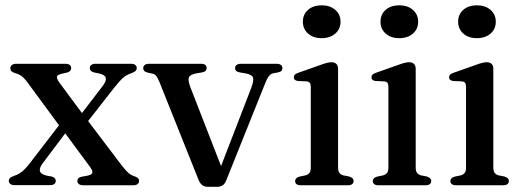

<svg xmlns="http://www.w3.org/2000/svg" viewBox="-20 -716 2016 742"><path d="M223.5 -252 256 -232.5 145 -85Q131.5 -67 134.2 -55Q137 -43 159.5 -37.5L179 -34Q188 -31.5 191.8 -27.2Q195.5 -23 195.5 -17Q195.5 -9.5 189.8 -5Q184 -0.5 173.5 -0.5H36Q26 -0.5 20 -5Q14 -9.5 14 -17.5Q14 -23.5 18.2 -27.8Q22.5 -32 33.5 -36Q47 -40.5 57.2 -47Q67.5 -53.5 78.2 -65Q89 -76.5 104 -96.5ZM209 -397.5 310.5 -260.5 315 -255.5 451 -76Q467.5 -55 477 -47Q486.5 -39 500.5 -34.5Q510 -31 513.8 -27Q517.5 -23 517.5 -17Q517.5 -9 511.5 -4.5Q505.5 0 495.5 0H302Q291 0 285 -4.5Q279 -9 279 -16.5Q279 -23 282.8 -27Q286.5 -31 295 -33L315 -36.5Q334.5 -40 336.8 -48Q339 -56 327.5 -71.5L218.5 -219L213.5 -224.5L88 -395Q73.5 -415 63.2 -422.2Q53 -429.5 38 -433.5Q27.5 -437 23.8 -441.2Q20 -445.5 20 -452.5Q20 -460 26 -464.8Q32 -469.5 42 -469.5H233Q243.5 -469.5 249.2 -465Q255 -460.5 255 -453Q255 -447 251.8 -442.8Q248.5 -438.5 240.5 -436L221 -431.5Q201.5 -427.5 200.2 -419.5Q199 -411.5 209 -397.5ZM302 -224.5 269.5 -243.5 377.5 -384.5Q391.5 -403 388.8 -415Q386 -427 363 -432L343.5 -436Q334.5 -438.5 330.8 -442.8Q327 -447 327 -453Q327 -460.5 332.8 -465Q338.5 -469.5 349 -469.5H486.5Q497 -469.5 502.8 -465Q508.5 -460.5 508.5 -452.5Q508.5 -446.5 504.2 -442.2Q500 -438 489 -433.5Q468.5 -427 455 -414.8Q441.5 -402.5 418.5 -373.5Z M819 6H783.5Q770.5 6 761.8 -0.5Q753 -7 747.5 -20.5L597 -397Q589 -416.5 583.2 -423.2Q577.5 -430 569 -431.5L550.5 -435.5Q541 -438 537.2 -442Q533.5 -446 533.5 -452.5Q533.5 -460.5 539.5 -465Q545.5 -469.5 555.5 -469.5H756.5Q778.5 -469.5 778.5 -453Q778.5 -446.5 774.5 -442.2Q770.5 -438 760 -436L739 -432.5Q714.5 -428 710 -416.8Q705.5 -405.5 716.5 -377L843.5 -50.5L820.5 -38.5L951 -376.5Q962 -405.5 957.5 -416.8Q953 -428 928.5 -432.5L907.5 -436Q897 -438 892.8 -442Q888.5 -446 888.5 -453Q888.5 -460.5 894.5 -465Q900.5 -469.5 910.5 -469.5H1049.5Q1059.5 -469.5 1065.5 -465Q1071.5 -460.5 1071.5 -452.5Q1071.5 -446.5 1067.8 -442.2Q1064 -438 1053.5 -436L1035 -432.5Q1025.5 -430.5 1018 -420.2Q1010.5 -410 1000.5 -383.5L854 -18Q848 -4 839.2 1Q830.5 6 819 6Z M1286.5 -450V-68.5Q1286.5 -55 1291.5 -48.2Q1296.5 -41.5 1306 -38.5L1329 -34Q1338 -31 1342.2 -27Q1346.5 -23 1346.5 -16.5Q1346.5 -9 1341 -4.5Q1335.5 0 1323.5 0H1142.5Q1131.5 0 1126 -4.5Q1120.5 -9 1120.5 -16.5Q1120.5 -22.5 1124.8 -26.8Q1129 -31 1137.5 -33.5L1161.5 -38.5Q1171 -41.5 1176 -48Q1181 -54.5 1181 -68V-379.5Q1181 -390.5 1177.5 -395.5Q1174 -400.5 1165 -401.5L1131 -403Q1122.5 -404.5 1119 -408Q1115.5 -411.5 1115.5 -417Q1115.5 -423.5 1119.8 -427.8Q1124 -432 1135 -435.5L1218.5 -465Q1234.5 -471 1244.2 -473.2Q1254 -475.5 1260.5 -475.5Q1273.5 -475.5 1280 -468.8Q1286.5 -462 1286.5 -450ZM1223 -568.5Q1190.5 -568.5 1170.5 -586.2Q1150.5 -604 1150.5 -632Q1150.5 -660.5 1170.5 -678Q1190.5 -695.5 1223 -695.5Q1255.5 -695.5 1275.8 -677.8Q1296 -660 1296 -632Q1296 -604 1275.8 -586.2Q1255.5 -568.5 1223 -568.5Z M1586.5 -450V-68.5Q1586.5 -55 1591.5 -48.2Q1596.5 -41.5 1606 -38.5L1629 -34Q1638 -31 1642.2 -27Q1646.5 -23 1646.5 -16.5Q1646.5 -9 1641 -4.5Q1635.5 0 1623.5 0H1442.5Q1431.5 0 1426 -4.5Q1420.5 -9 1420.5 -16.5Q1420.5 -22.5 1424.8 -26.8Q1429 -31 1437.5 -33.5L1461.5 -38.5Q1471 -41.5 1476 -48Q1481 -54.5 1481 -68V-379.5Q1481 -390.5 1477.5 -395.5Q1474 -400.5 1465 -401.5L1431 -403Q1422.5 -404.5 1419 -408Q1415.5 -411.5 1415.5 -417Q1415.5 -423.5 1419.8 -427.8Q1424 -432 1435 -435.5L1518.5 -465Q1534.5 -471 1544.2 -473.2Q1554 -475.5 1560.5 -475.5Q1573.5 -475.5 1580 -468.8Q1586.5 -462 1586.5 -450ZM1523 -568.5Q1490.5 -568.5 1470.5 -586.2Q1450.5 -604 1450.5 -632Q1450.5 -660.5 1470.5 -678Q1490.5 -695.5 1523 -695.5Q1555.5 -695.5 1575.8 -677.8Q1596 -660 1596 -632Q1596 -604 1575.8 -586.2Q1555.5 -568.5 1523 -568.5Z M1886.5 -450V-68.5Q1886.5 -55 1891.5 -48.2Q1896.5 -41.5 1906 -38.5L1929 -34Q1938 -31 1942.2 -27Q1946.5 -23 1946.5 -16.5Q1946.5 -9 1941 -4.5Q1935.5 0 1923.5 0H1742.5Q1731.5 0 1726 -4.5Q1720.5 -9 1720.5 -16.5Q1720.5 -22.5 1724.8 -26.8Q1729 -31 1737.5 -33.5L1761.5 -38.5Q1771 -41.5 1776 -48Q1781 -54.5 1781 -68V-379.5Q1781 -390.5 1777.5 -395.5Q1774 -400.5 1765 -401.5L1731 -403Q1722.5 -404.5 1719 -408Q1715.5 -411.5 1715.5 -417Q1715.5 -423.5 1719.8 -427.8Q1724 -432 1735 -435.5L1818.5 -465Q1834.5 -471 1844.2 -473.2Q1854 -475.5 1860.5 -475.5Q1873.5 -475.5 1880 -468.8Q1886.5 -462 1886.5 -450ZM1823 -568.5Q1790.5 -568.5 1770.5 -586.2Q1750.5 -604 1750.5 -632Q1750.5 -660.5 1770.5 -678Q1790.5 -695.5 1823 -695.5Q1855.5 -695.5 1875.8 -677.8Q1896 -660 1896 -632Q1896 -604 1875.8 -586.2Q1855.5 -568.5 1823 -568.5Z"/></svg>

Font: Fraunces 16pt
Style: Regular
Weight: 400
Version: Version 1.000;[b76b70a41]